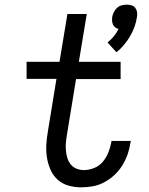

<svg xmlns="http://www.w3.org/2000/svg" viewBox="-20 -795 640 823"><path d="M479 -571 441 -613Q456 -625 468 -639.5Q480 -654 488 -671Q480 -673 474 -677.5Q468 -682 464.5 -689.5Q461 -697 460.5 -705Q460 -713 461 -722Q463 -733 468 -743Q473 -753 481.5 -761Q490 -769 501 -772Q512 -775 523 -775Q534 -775 544 -772Q554 -769 560 -761Q566 -753 567.5 -743Q569 -733 567 -722Q564 -701 556.5 -680Q549 -659 537.5 -639.5Q526 -620 511.5 -602.5Q497 -585 479 -571ZM328 8Q300 8 273.5 0.5Q247 -7 227.5 -24.5Q208 -42 197 -66.5Q186 -91 181.5 -118Q177 -145 178.5 -173.5Q180 -202 185 -230L222 -457H94V-530H235L269 -735H352L318 -530H497V-456H306L267 -218Q264 -201 262.5 -184Q261 -167 262.5 -150.5Q264 -134 268.5 -118.5Q273 -103 283 -90.5Q293 -78 308 -72Q323 -66 340 -66Q362 -66 384 -75Q406 -84 421 -102Q436 -120 444.5 -141.5Q453 -163 457 -185Q457 -186 457.5 -188Q458 -190 458 -191H541Q540 -189 540 -186.5Q540 -184 539 -182Q535 -156 526.5 -132Q518 -108 504 -85.5Q490 -63 470 -44.5Q450 -26 426.5 -13.5Q403 -1 378 3.5Q353 8 328 8Z"/></svg>

Font: Iosevka Curly Extended Oblique
Style: Regular
Weight: 400
Width: 7
Italic angle: -9°
Monospace: yes
Designer: Belleve Invis
Foundry: Belleve Invis
Version: Version 11.1.0; ttfautohint (v1.8.3)